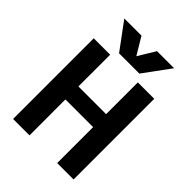

<svg xmlns="http://www.w3.org/2000/svg" viewBox="-266 -1098 1236 1236"><g transform="rotate(45 352.0 -480.0)"><path d="M228.5 -443.4H480.5V-732.4H629.9V2H480.5V-325.2H228.5V2H79.1V-732.4H228.5ZM354.5 -844.7 425.8 -961.9H581.1L447.3 -779.3H262.7L127.9 -961.9H284.2Z"/></g></svg>

Font: Nasu
Style: Bold
Weight: 700
Designer: Ryoko NISHIZUKA (kana &amp; ideographs); Paul D. Hunt (Latin, Greek &amp; Cyrillic); Wenlong ZHANG (bopomofo); Sandoll C
Version: Version 2014.1215